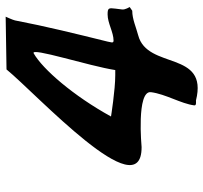

<svg xmlns="http://www.w3.org/2000/svg" viewBox="-40 -693 718 678"><g transform="rotate(-90 319.0 -354.0)"><path d="M469.5 -594C492.7 -607.3 424.7 -398.2 410.6 -306H392.6C340.4 -306 246.6 -321 246.6 -321C319.7 -453.8 413.4 -562 469.5 -594ZM412.8 -690C326.2 -584 -79.4 -212 138.7 -213C138.7 -213 339.1 -231.6 332.5 -180C325.9 -128.1 291.9 -73.9 285.9 -27C284.9 -18.9 297.9 -21 303.2 -21C481.2 23.7 410.9 -192.9 533.3 -225C562 -232.5 590.5 -246 620 -246C620 -246 633.1 -255 633.1 -255C633.2 -255.7 623.1 -270.4 624.6 -282L627.6 -306C630.6 -329.5 629.4 -333 607.1 -333C576.1 -333 544.3 -312 514.4 -312C503.7 -312 509.8 -323 511.1 -333C538.1 -442.1 565 -550.8 585.9 -660C587.4 -667.6 599.1 -693 599.1 -693Z"/></g></svg>

Font: Rocketfuel
Style: Italic
Weight: 400
Designer: Mew Too
Foundry: Cannot Into Space Fonts.
Version: Version 0.27